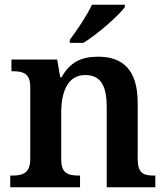

<svg xmlns="http://www.w3.org/2000/svg" viewBox="-20 -786 699 806"><path d="M273 -619V-606H330C389 -642 479 -721 504 -756V-766H366C345 -721 302 -657 273 -619ZM23 0H316V-49H311C267 -49 237 -58 237 -115V-313C237 -397 262 -471 338 -471C406 -471 428 -421 428 -335V0H632V-49H627C582 -49 558 -58 558 -120V-354C558 -490 498 -548 392 -548C320 -548 273 -524 238 -461H233L220 -536H28V-487H33C77 -487 107 -478 107 -421V-119C107 -58 75 -49 30 -49H23Z"/></svg>

Font: Noto Serif Lao SemiBold
Style: Regular
Weight: 600
Designer: Monotype Design Team
Foundry: Monotype Imaging Inc.
Version: Version 2.003